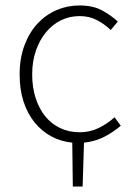

<svg xmlns="http://www.w3.org/2000/svg" viewBox="-20 -512 489 704"><path d="M247 172 245 11Q203 7 168 -12Q133 -31 107 -63Q81 -95 66.5 -139Q52 -183 52 -239Q52 -299 70 -346.5Q88 -394 118 -426Q148 -458 187.5 -475Q227 -492 271 -492Q321 -492 354 -474Q387 -456 412 -433L386 -402Q363 -424 335 -438.5Q307 -453 272 -453Q235 -453 203.5 -437.5Q172 -422 148.5 -393.5Q125 -365 111.5 -326Q98 -287 98 -239Q98 -192 110.5 -153Q123 -114 145.5 -86Q168 -58 200.5 -42.5Q233 -27 272 -27Q310 -27 342.5 -43Q375 -59 400 -82L423 -51Q395 -27 361.5 -10Q328 7 288 11L283 172Z"/></svg>

Font: CV Source Sans Light
Style: Regular
Weight: 300
Designer: Paul D. Hunt
Foundry: Adobe Systems Incorporated
Version: Version 3.001